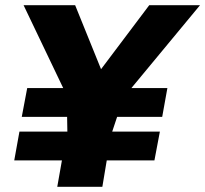

<svg xmlns="http://www.w3.org/2000/svg" viewBox="-20 -721 792 741"><path d="M55 -213 35 -102H219L201 0H375L392 -102H576L597 -213H413L432 -270H606L626 -381H487L752 -701H556L370 -454L270 -701H71L224 -381H85L64 -270H239L240 -213Z"/></svg>

Font: Geom ExtraBold
Style: Bold Italic
Weight: 800
Italic angle: -10°
Version: Version 1.102